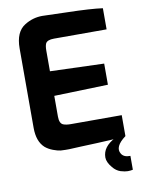

<svg xmlns="http://www.w3.org/2000/svg" viewBox="-98 -798 762 1038"><g transform="rotate(-10 283.5 -278.5)"><path d="M546 172Q533 175 518 175Q503 175 479 168Q455 160 437 138Q411 107 411 81Q411 22 482 -14H538Q472 35 497 75Q510 97 546 96ZM57 -144V-580Q57 -671 111 -704Q156 -732 208 -732Q212 -732 343 -728Q474 -725 538 -716V-600H249Q212 -600 203 -582Q197 -568 197 -544V-430L493 -420V-304L197 -295V-181Q197 -143 218 -135Q233 -129 259 -129H538V-14Q488 -7 291 0L226 3H207Q197 3 180 2Q163 0 139 -9Q115 -18 97 -33Q57 -69 57 -144Z"/></g></svg>

Font: Mina
Style: Bold
Weight: 700
Version: Version 1.000